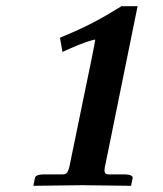

<svg xmlns="http://www.w3.org/2000/svg" viewBox="-20 -600 528 621"><path d="M182 -432C264 -470 288 -472 288 -472C288 -469 284 -448 278 -418L208 -78C203 -52 200 -36 184 -36H125C99 -36 95 -30 93 -25L88 1C133 0 202 0 248 -1L404 1L409 -24C411 -33 395 -36 382 -36H331C322 -36 318 -40 318 -49C318 -56 320 -65 323 -78L425 -580H373C311 -542 271 -518 174 -478Z"/></svg>

Font: Linux Libertine O
Style: Bold Italic
Weight: 700
Italic angle: -11.5°
Designer: Philipp H. Poll
Foundry: Philipp H. Poll
Version: Version 4.1.0